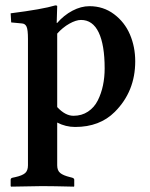

<svg xmlns="http://www.w3.org/2000/svg" viewBox="-20 -467 563 721"><path d="M194.8 -340.8V-64.9Q225.1 -32.2 255.9 -32.2Q287.1 -32.2 310.5 -47.9Q334 -63.5 347.2 -89.8Q360.4 -116.2 366.7 -146.5Q373 -176.8 373 -210Q373 -298.3 350.6 -345.2Q328.1 -392.1 284.2 -392.1Q265.6 -392.1 240.7 -378.2Q215.8 -364.3 194.8 -340.8ZM194.8 -380.9Q219.7 -409.7 252 -426.8Q284.2 -443.8 315.9 -443.8Q368.2 -443.8 408.2 -413.8Q448.2 -383.8 468 -337.4Q487.8 -291 487.8 -236.8Q487.8 -123.5 411.1 -46.9Q354.5 9.8 262.2 9.8Q226.6 9.8 194.8 -6.8V153.8Q194.8 173.3 206.1 182.6Q217.3 191.9 243.2 198.2L251 200.2Q258.8 202.6 258.8 208V231.9L257.8 233.9Q177.2 231.9 138.2 231.9L22 233.9L20 231.9V208Q20 201.7 27.8 200.2L37.1 198.2Q63.5 192.4 74.2 183.1Q85 173.8 85 153.8V-320.8Q85 -355.5 79.8 -366.7Q74.7 -377.9 63 -378.9L22 -382.8L20 -417Q139.2 -432.1 188 -446.8Q194.8 -446.8 194.8 -443.8L192.9 -380.9Z"/></svg>

Font: Linux Libertine G
Style: Semibold
Weight: 600
Designer: Philipp H. Poll
Foundry: Philipp H. Poll
Version: Version 5.1.1